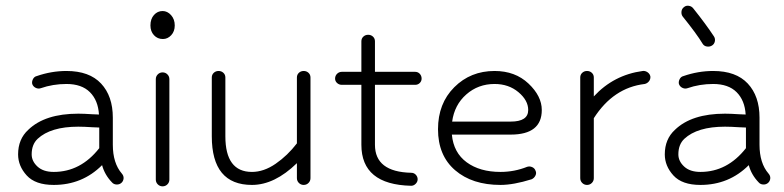

<svg xmlns="http://www.w3.org/2000/svg" viewBox="-20 -647 2774 679"><path d="M170 7Q105 7 74.5 -26.5Q44 -60 44 -101Q44 -155 80 -188Q139 -245 257 -245Q267 -245 279 -244.5Q291 -244 306 -243Q321 -242 330 -242Q327 -292 298 -321Q269 -350 215 -350Q167 -350 124 -335Q115 -332 106 -336.5Q97 -341 94 -350Q92 -358 96.5 -367Q101 -376 110 -378Q162 -396 215 -396Q296 -396 337.5 -351.5Q379 -307 379 -231V-135Q379 -70 411 -33Q418 -25 417 -15.5Q416 -6 409 0Q402 6 392 5.5Q382 5 376 -2Q350 -29 341 -63Q271 7 170 7ZM331 -123V-196Q322 -196 307 -197Q292 -198 279.5 -198.5Q267 -199 257 -199Q159 -199 113 -156Q92 -136 92 -101Q92 -77 112.5 -58Q133 -39 170 -39Q265 -39 331 -123Z M531 -12V-367Q531 -377 538 -384Q545 -391 555 -391Q565 -391 572 -384Q579 -377 579 -367V-12Q579 -2 572 5Q565 12 555 12Q545 12 538 5Q531 -2 531 -12ZM556 -509Q537 -509 524.5 -522.5Q512 -536 512 -557Q512 -580 524.5 -594Q537 -608 555 -608Q572 -608 585 -593.5Q598 -579 598 -557Q598 -536 585.5 -522.5Q573 -509 556 -509Z M1030 -17V-70Q951 7 871 7Q729 7 729 -165V-373Q729 -383 736 -389.5Q743 -396 753 -396Q763 -396 770 -389.5Q777 -383 777 -373V-165Q777 -39 871 -39Q913 -39 955 -68Q997 -97 1030 -140V-373Q1030 -383 1037 -389.5Q1044 -396 1054 -396Q1064 -396 1071 -389.5Q1078 -383 1078 -373V-17Q1078 -7 1071 0Q1064 7 1054 7Q1044 7 1037 0Q1030 -7 1030 -17Z M1448 -347H1306V-135Q1306 -39 1434 -36Q1444 -36 1450.5 -29Q1457 -22 1457 -13Q1457 -4 1450 3Q1443 10 1434 10Q1258 6 1258 -135V-347H1189Q1179 -347 1172 -353.5Q1165 -360 1165 -369Q1165 -379 1172 -386Q1179 -393 1189 -393H1258V-501Q1258 -511 1265 -517.5Q1272 -524 1282 -524Q1292 -524 1299 -517.5Q1306 -511 1306 -501V-393H1448Q1458 -393 1464.5 -386Q1471 -379 1471 -369Q1471 -360 1464.5 -353.5Q1458 -347 1448 -347Z M1750 7Q1650 7 1589.5 -45Q1529 -97 1529 -190Q1529 -281 1586.5 -338.5Q1644 -396 1729 -396Q1802 -396 1849 -351.5Q1896 -307 1896 -258Q1896 -171 1786 -171H1578Q1584 -107 1630.5 -73Q1677 -39 1750 -39Q1799 -39 1844 -57Q1853 -60 1862 -56Q1871 -52 1874 -43Q1878 -35 1873.5 -26Q1869 -17 1860 -13Q1796 7 1750 7ZM1729 -350Q1671 -350 1629 -313Q1587 -276 1579 -217H1786Q1848 -217 1848 -258Q1848 -292 1813.5 -321Q1779 -350 1729 -350Z M2032 -17V-373Q2032 -383 2039 -389.5Q2046 -396 2056 -396Q2066 -396 2073 -389.5Q2080 -383 2080 -373V-306Q2150 -382 2253 -396Q2262 -397 2270 -391.5Q2278 -386 2280 -377Q2281 -367 2275 -359.5Q2269 -352 2260 -350Q2149 -337 2080 -229V-17Q2080 -7 2073 0Q2066 7 2056 7Q2046 7 2039 0Q2032 -7 2032 -17Z M2457 7Q2392 7 2361.5 -26.5Q2331 -60 2331 -101Q2331 -155 2367 -188Q2426 -245 2544 -245Q2554 -245 2566 -244.5Q2578 -244 2593 -243Q2608 -242 2617 -242Q2614 -292 2585 -321Q2556 -350 2502 -350Q2454 -350 2411 -335Q2402 -332 2393 -336.5Q2384 -341 2381 -350Q2379 -358 2383.5 -367Q2388 -376 2397 -378Q2449 -396 2502 -396Q2583 -396 2624.5 -351.5Q2666 -307 2666 -231V-135Q2666 -70 2698 -33Q2705 -25 2704 -15.5Q2703 -6 2696 0Q2689 6 2679 5.5Q2669 5 2663 -2Q2637 -29 2628 -63Q2558 7 2457 7ZM2618 -123V-196Q2609 -196 2594 -197Q2579 -198 2566.5 -198.5Q2554 -199 2544 -199Q2446 -199 2400 -156Q2379 -136 2379 -101Q2379 -77 2399.5 -58Q2420 -39 2457 -39Q2552 -39 2618 -123ZM2465 -492Q2444 -527 2394 -589Q2389 -596 2390 -606Q2391 -616 2399 -622Q2406 -628 2416 -626.5Q2426 -625 2432 -617Q2476 -562 2505 -518Q2510 -510 2508 -500.5Q2506 -491 2498 -486Q2490 -481 2480 -482.5Q2470 -484 2465 -492Z"/></svg>

Font: Hoogli
Style: Regular
Weight: 400
Designer: Anand Singh Naorem
Foundry: Brand New Type
Version: Version 1.00 b007